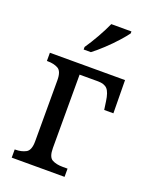

<svg xmlns="http://www.w3.org/2000/svg" viewBox="-143 -844 727 922"><g transform="rotate(20 220.0 -383.0)"><path d="M180 -606V-619Q202 -651 225 -691.5Q248 -732 263 -766H366V-756Q354 -739 328.5 -710.5Q303 -682 272.5 -653.5Q242 -625 217 -606ZM33 0V-42H37Q67 -42 89.5 -54Q112 -66 112 -112V-424Q112 -470 90.5 -482Q69 -494 37 -494H33V-536H417L419 -367H372L366 -409Q360 -453 345 -469.5Q330 -486 297 -486H203V-111Q203 -65 224 -53.5Q245 -42 278 -42H303V0Z"/></g></svg>

Font: Noto Serif SemiCondensed
Style: Regular
Weight: 400
Width: 4
Designer: Monotype Design Team
Foundry: Monotype Imaging Inc.
Version: Version 2.013